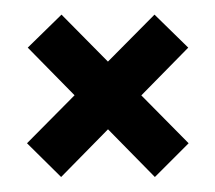

<svg xmlns="http://www.w3.org/2000/svg" viewBox="-20 -366 287 256"><path d="M186.5 -130 231.5 -175 62 -346.5 17 -302.5ZM61.5 -130 231 -302.5 186 -346.5 16 -175Z"/></svg>

Font: Anybody UltraCondensed Thin
Style: Regular
Weight: 400
Version: Version 1.111